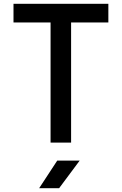

<svg xmlns="http://www.w3.org/2000/svg" viewBox="-20 -750 640 1010"><path d="M354 0V-632H550V-730H51V-632H246V0ZM291 240 399 95H281L186 240Z"/></svg>

Font: Tekne LDO SemiBold
Style: Regular
Weight: 600
Monospace: yes
Designer: Alessio Laiso, Mario Rullo, Paolo Rosset
Foundry: Alessio Laiso
Version: Version 1.000;hotconv 1.0.109;makeotfexe 2.5.65596